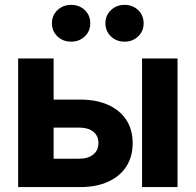

<svg xmlns="http://www.w3.org/2000/svg" viewBox="-20 -760 795 780"><path d="M147.9 -355.5H305.2Q371.6 -355.5 419.7 -333.7Q467.8 -312 493.4 -272.5Q519 -232.9 519 -178.2Q519 -124 493.4 -84Q467.8 -43.9 419.7 -22Q371.6 0 305.2 0H53.7V-522.5H197.8V-115.2H301.3Q337.9 -115.2 358.9 -132.3Q379.9 -149.4 379.9 -178.7Q379.9 -208.5 358.9 -225.1Q337.9 -241.7 301.3 -241.7H147.9ZM557.1 0V-522.5H701.2V0ZM485.8 -590.8Q452.6 -590.8 430.4 -612.3Q408.2 -633.8 408.2 -665.5Q408.2 -697.3 430.7 -718.8Q453.1 -740.2 485.8 -740.2Q519 -740.2 541.3 -719Q563.5 -697.8 563.5 -665.5Q563.5 -633.3 541.3 -612.1Q519 -590.8 485.8 -590.8ZM269 -590.8Q235.4 -590.8 213.1 -612.3Q190.9 -633.8 190.9 -665.5Q190.9 -697.3 213.4 -718.8Q235.8 -740.2 269 -740.2Q302.2 -740.2 324.5 -719Q346.7 -697.8 346.7 -665.5Q346.7 -633.3 324.5 -612.1Q302.2 -590.8 269 -590.8Z"/></svg>

Font: Inter 28pt
Style: Bold
Weight: 700
Designer: Rasmus Andersson
Foundry: rsms
Version: Version 4.001;git-66647c0bb